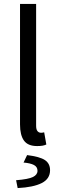

<svg xmlns="http://www.w3.org/2000/svg" viewBox="-20 -732 295 978"><path d="M169 12Q122 12 102 -16Q82 -44 82 -98V-712H164V-92Q164 -72 171 -64Q178 -56 187 -56Q191 -56 194.5 -56Q198 -56 205 -58L216 4Q208 8 197 10Q186 12 169 12ZM70 226 62 186Q125 181 148 169.5Q171 158 171 138Q171 118 153 108.5Q135 99 100 96L118 58Q183 66 209 83.5Q235 101 235 135Q235 179 192.5 200.5Q150 222 70 226Z"/></svg>

Font: Source Sans Pro
Style: Regular
Weight: 400
Designer: Paul D. Hunt
Foundry: Adobe Systems Incorporated
Version: Version 2.021;PS 2.000;hotconv 1.0.86;makeotf.lib2.5.63406